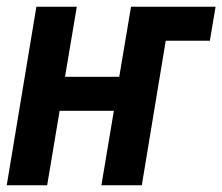

<svg xmlns="http://www.w3.org/2000/svg" viewBox="-27 -550 660 570"><path d="M-7 0 81 -530H201L166 -322H327L362 -530H613L596 -429H465L394 0H274L311 -221H150L113 0Z"/></svg>

Font: Iosevka Curly Extended
Style: Bold Italic
Weight: 700
Width: 7
Italic angle: -9°
Monospace: yes
Designer: Belleve Invis
Foundry: Belleve Invis
Version: Version 11.1.0; ttfautohint (v1.8.3)